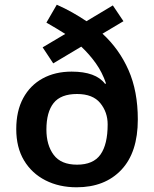

<svg xmlns="http://www.w3.org/2000/svg" viewBox="-20 -785 654 815"><path d="M221 -765Q255 -750 287 -732Q319 -714 347 -695L459 -762L504 -695L415 -642Q486 -577 525.5 -487.5Q565 -398 565 -278Q565 -138 495 -64Q425 10 305 10Q231 10 173 -19.5Q115 -49 82 -104Q49 -159 49 -237Q49 -314 78.5 -368.5Q108 -423 161 -452Q214 -481 284 -481Q387 -481 426 -429L430 -431Q414 -478 387 -516Q360 -554 325 -587L206 -516L161 -584L257 -641Q238 -653 218 -665Q198 -677 177 -689ZM307 -386Q238 -386 207.5 -347.5Q177 -309 177 -235Q177 -169 208 -127.5Q239 -86 307 -86Q376 -86 406.5 -129Q437 -172 437 -257Q437 -309 405.5 -347.5Q374 -386 307 -386Z"/></svg>

Font: Noto Sans Gujarati UI SemiBold
Style: Regular
Weight: 600
Designer: Jelle Bosma - Monotype Design Team, Universal Thirst
Foundry: Monotype Imaging Inc.
Version: Version 2.106; ttfautohint (v1.8.4.7-5d5b)